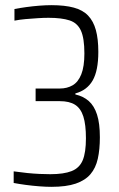

<svg xmlns="http://www.w3.org/2000/svg" viewBox="-20 -716 461 744"><path d="M179 8Q159 8 132.5 6Q106 4 80 0.5Q54 -3 33 -7V-52Q61 -48 86 -45.5Q111 -43 133.5 -42Q156 -41 175 -41Q227 -41 257.5 -53Q288 -65 300.5 -95Q313 -125 313 -180Q313 -233 303 -264.5Q293 -296 271 -310Q249 -324 212 -324H118V-373H212Q240 -373 261.5 -385.5Q283 -398 295 -428Q307 -458 307 -509Q307 -568 293.5 -597.5Q280 -627 249.5 -637Q219 -647 168 -647Q149 -647 125.5 -645.5Q102 -644 79 -642Q56 -640 36 -636V-681Q56 -685 81.5 -688.5Q107 -692 132.5 -694Q158 -696 179 -696Q231 -696 266 -686.5Q301 -677 321.5 -655.5Q342 -634 351.5 -599.5Q361 -565 361 -515Q361 -442 339 -404Q317 -366 272 -354V-350Q303 -343 324 -324.5Q345 -306 356 -272Q367 -238 367 -184Q367 -137 359 -101Q351 -65 330.5 -41Q310 -17 273.5 -4.5Q237 8 179 8Z"/></svg>

Font: Saira Condensed Light
Style: Regular
Weight: 300
Width: 3
Designer: Hector Gatti with collaboration of the Omnibus-Type team
Foundry: Omnibus-Type
Version: Version 1.101